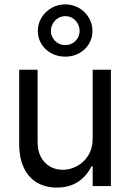

<svg xmlns="http://www.w3.org/2000/svg" viewBox="-20 -848 593 875"><path d="M402.3 -530.3H485.4V0H402.3V-89.8H396.5Q376 -46.4 336.2 -19.8Q296.4 6.8 239.3 6.8Q188 6.8 149.4 -15.4Q110.8 -37.6 89.1 -82.5Q67.4 -127.4 67.4 -193.4V-530.3H151.4V-199.2Q151.4 -161.6 166 -133.3Q180.7 -105 206.8 -89.6Q232.9 -74.2 266.6 -74.2Q298.3 -74.2 329.8 -90.3Q361.3 -106.4 381.8 -138.9Q402.3 -171.4 402.3 -217.8ZM152.3 -707Q152.3 -739.3 168.9 -767.1Q185.5 -794.9 214.4 -811.5Q243.2 -828.1 277.3 -828.1Q311.5 -828.1 340.1 -811.5Q368.7 -794.9 385 -767.1Q401.4 -739.3 401.4 -707Q401.4 -674.3 385 -647.5Q368.7 -620.6 340.3 -605.2Q312 -589.8 277.3 -589.8Q242.7 -589.8 214.1 -605.2Q185.5 -620.6 168.9 -647.5Q152.3 -674.3 152.3 -707ZM342.8 -707Q342.8 -724.1 334.5 -739.7Q326.2 -755.4 311.3 -764.9Q296.4 -774.4 277.3 -774.4Q258.8 -774.4 243.9 -764.9Q229 -755.4 220.5 -739.7Q211.9 -724.1 211.9 -707Q211.9 -690.4 220.5 -675.5Q229 -660.6 243.9 -651.6Q258.8 -642.6 277.3 -642.6Q296.4 -642.6 311.3 -651.6Q326.2 -660.6 334.5 -675.5Q342.8 -690.4 342.8 -707Z"/></svg>

Font: Pretendard Std
Style: Regular
Weight: 400
Designer: Base glyphs from Inter by Rasmus Andersson; Hangeul glyphs from Noto Sans CJK(Source Han Sans) by Jang Soo-young and Kan
Foundry: Kil Hyung-jin
Version: Version 1.309